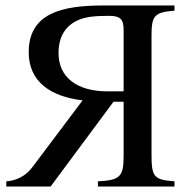

<svg xmlns="http://www.w3.org/2000/svg" viewBox="-20 -682 677 702"><path d="M618 0V-19C540 -25 534 -36 534 -122V-551C534 -625 544 -637 618 -643V-662H359C206 -662 85 -634 85 -491C85 -383 165 -329 282 -315L97 -69C72 -36 36 -21 3 -19V0H165L395 -310H432V-112C432 -36 419 -23 338 -19V0ZM432 -348H373C263 -348 194 -398 194 -488C194 -550 221 -589 267 -609C297 -622 334 -624 380 -624C419 -624 432 -612 432 -573Z"/></svg>

Font: STIXGeneral
Style: Regular
Weight: 400
Designer: MicroPress Inc., with final additions and corrections provided by Coen Hoffman, Elsevier (retired)
Version: Version 1.1.0